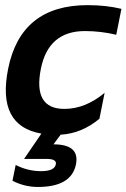

<svg xmlns="http://www.w3.org/2000/svg" viewBox="-20 -533 500 759"><path d="M143.6 -4.9Q-33.2 -35.2 12.2 -261.2Q62.5 -512.7 326.2 -512.7Q399.4 -512.7 460 -498L439.5 -395.5Q378.9 -410.2 315.4 -410.2Q171.4 -410.2 141.6 -261.2Q109.9 -102.5 234.4 -102.5Q317.4 -102.5 393.6 -166L373 -63.5Q303.2 -5.4 219.7 -0.5L191.4 37.6Q295.9 37.6 280.3 116.7Q262.2 206.1 129.9 206.1Q77.1 206.1 29.3 181.6L42 119.1Q89.8 143.6 142.6 143.6Q195.3 143.6 200.7 116.7Q205.1 95.2 164.6 95.2H75.2Z"/></svg>

Font: Sansation
Style: Bold Italic
Weight: 700
Designer: Bernd Montag
Version: Version 1.301